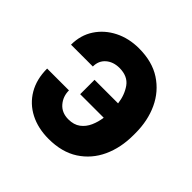

<svg xmlns="http://www.w3.org/2000/svg" viewBox="-147 -695 846 846"><g transform="rotate(45 276.5 -272.0)"><path d="M262.1 -432.5Q223.4 -432.2 198.9 -410.9Q174.4 -389.6 174.4 -353.7H38.4Q38.4 -413 68 -458.1Q97.7 -503.2 148.4 -528.8Q199.2 -554.3 262.1 -554.3Q344.5 -554.3 400.7 -517.6Q457 -480.8 486 -418.5Q514.9 -356.2 514.9 -278.8V-265.6Q514.9 -187.9 486.2 -125.5Q457.4 -63.2 401.1 -26.6Q344.8 9.9 262.1 9.9Q196 9.9 145.6 -16Q95.2 -41.9 66.8 -90.2Q38.4 -138.5 38.4 -204.9H174.4Q174.4 -167.3 197.8 -140.1Q221.2 -112.9 262.1 -112.6Q296.9 -112.6 318.7 -129.1Q340.6 -145.6 352.3 -172.1Q364 -198.5 367.9 -228H221.2V-317.5H367.9Q362.2 -364 338.1 -398.1Q313.9 -432.2 262.1 -432.5Z"/></g></svg>

Font: Inter Zeller
Style: Bold
Weight: 700
Designer: Rasmus Andersson; Joe Bland
Foundry: zeller
Version: Version 3.015;git-dec3a8cb1